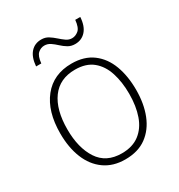

<svg xmlns="http://www.w3.org/2000/svg" viewBox="-173 -835 893 960"><g transform="rotate(-30 273.5 -355.0)"><path d="M492 -265Q492 -185 467.5 -123Q443 -61 394.5 -25.5Q346 10 272 10Q202 10 153 -25Q104 -60 79 -122Q54 -184 54 -265Q54 -392 113 -466Q172 -540 277 -540Q350 -540 398 -504Q446 -468 469 -406Q492 -344 492 -265ZM95 -265Q95 -158 138.5 -91.5Q182 -25 272 -25Q334 -25 374 -55.5Q414 -86 433 -140Q452 -194 452 -265Q452 -333 434.5 -387.5Q417 -442 378.5 -473.5Q340 -505 277 -505Q188 -505 141.5 -441.5Q95 -378 95 -265ZM432 -720Q429 -669 405 -642Q381 -615 343 -615Q320 -615 302.5 -625.5Q285 -636 269.5 -650.5Q254 -665 238.5 -675.5Q223 -686 204 -686Q184 -686 167.5 -671.5Q151 -657 147 -616H117Q121 -667 144.5 -693.5Q168 -720 206 -720Q229 -720 246.5 -709Q264 -698 279.5 -684Q295 -670 310.5 -659Q326 -648 344 -648Q364 -648 381.5 -662.5Q399 -677 403 -720Z"/></g></svg>

Font: Noto Sans Disp ExtLt
Style: Regular
Weight: 200
Designer: Monotype Design Team
Foundry: Monotype Imaging Inc.
Version: Version 2.000;GOOG;noto-source:20170915:90ef993387c0